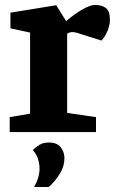

<svg xmlns="http://www.w3.org/2000/svg" viewBox="-20 -531 462 772"><path d="M19 0V-60L101 -74V-400L22 -417V-480L206 -510L246 -446Q262 -460 283 -475Q304 -490 325.5 -500.5Q347 -511 363 -511Q390 -511 406 -498.5Q422 -486 422 -451Q422 -431 412.5 -407.5Q403 -384 388 -368L305 -394Q294 -398 285.5 -400Q277 -402 271 -402Q264 -402 259.5 -400Q255 -398 250 -396V-77L366 -60V0ZM117 221Q139 183 139 147Q139 126 132.5 107Q126 88 112 72Q123 61 138.5 51.5Q154 42 176 42Q210 42 224.5 61.5Q239 81 239 104Q239 135 224.5 160.5Q210 186 195 202Q180 218 176 221Z"/></svg>

Font: Faustina ExtraBold
Style: Regular
Weight: 800
Designer: Alfonso Garcia
Foundry: http://www.omnibus-type.com
Version: Version 1.200